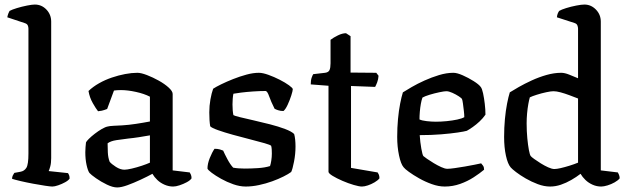

<svg xmlns="http://www.w3.org/2000/svg" viewBox="-20 -820 2759 844"><path d="M210 0Q202 0 178.5 -3.5Q155 -7 125.5 -12.5Q96 -18 70.5 -24Q45 -30 33 -34Q33 -42 36.5 -49Q40 -56 43 -60L70 -65Q87 -68 96 -82.5Q105 -97 105 -145V-694Q105 -702 102 -708.5Q99 -715 90 -718L12 -744Q14 -754 17 -761.5Q20 -769 22 -772Q33 -778 54.5 -784.5Q76 -791 98.5 -795.5Q121 -800 133 -800Q163 -800 184 -778Q205 -756 205 -725V-125Q205 -103 201 -88.5Q197 -74 194 -68L279 -59Q281 -56 283.5 -50.5Q286 -45 286 -35Q281 -27 266.5 -19Q252 -11 236 -5.5Q220 0 210 0Z M495 4Q476 4 450 -8.5Q424 -21 402 -36.5Q380 -52 373 -60Q366 -70 360.5 -95Q355 -120 355 -151Q355 -163 356 -173.5Q357 -184 358 -194Q360 -199 370.5 -209.5Q381 -220 396.5 -232Q412 -244 427.5 -253Q443 -262 454 -264Q461 -266 478.5 -267Q496 -268 518 -269Q532 -270 547 -271.5Q562 -273 577.5 -275.5Q593 -278 608.5 -280.5Q624 -283 639 -286V-395Q614 -408 577.5 -416Q541 -424 512 -424Q503 -424 495 -423.5Q487 -423 481 -422L451 -341Q447 -340 438.5 -336.5Q430 -333 411 -331Q402 -342 388 -366.5Q374 -391 369 -420Q389 -439 415.5 -454Q442 -469 471.5 -479Q501 -489 530 -494.5Q559 -500 584 -500Q600 -500 626 -490Q652 -480 678 -465.5Q704 -451 721.5 -435Q739 -419 739 -407V-71L814 -62Q816 -59 819 -52.5Q822 -46 822 -36Q816 -27 801 -19Q786 -11 769.5 -5.5Q753 0 741 0Q722 0 703.5 -8Q685 -16 671.5 -29Q658 -42 650 -56Q628 -44 598 -30Q568 -16 540.5 -6Q513 4 495 4ZM527 -74Q538 -74 559.5 -79Q581 -84 603.5 -91.5Q626 -99 639 -105V-225Q617 -221 591 -217Q565 -213 544 -211Q518 -208 492 -204Q466 -200 453 -190Q453 -174 454 -150.5Q455 -127 462 -109Q470 -99 489.5 -86.5Q509 -74 527 -74Z M1060 0Q1034 0 1005.5 -10Q977 -20 952 -34Q927 -48 910.5 -60.5Q894 -73 892 -79Q892 -100 902 -125Q912 -150 923 -166Q937 -166 947 -163Q957 -160 961 -158Q967 -144 979.5 -120.5Q992 -97 1005 -83Q1015 -81 1028.5 -80Q1042 -79 1056 -79Q1083 -79 1114 -81Q1145 -83 1167 -90Q1170 -98 1172.5 -114Q1175 -130 1175 -145Q1175 -153 1174.5 -162.5Q1174 -172 1172 -179Q1169 -183 1143 -190.5Q1117 -198 1079.5 -207.5Q1042 -217 1004 -227.5Q966 -238 938 -248Q910 -258 904 -265Q902 -277 901 -292Q900 -307 900 -326Q900 -355 905 -383Q910 -411 917 -430Q929 -438 952.5 -449.5Q976 -461 1005 -472.5Q1034 -484 1063.5 -492Q1093 -500 1118 -500Q1135 -500 1160 -491Q1185 -482 1209.5 -469.5Q1234 -457 1250.5 -445Q1267 -433 1267 -428Q1267 -421 1260.5 -400.5Q1254 -380 1244.5 -359.5Q1235 -339 1226 -332Q1213 -332 1202.5 -335.5Q1192 -339 1187 -342Q1171 -374 1163 -397Q1155 -420 1147 -420Q1123 -420 1093.5 -418Q1064 -416 1040 -413Q1016 -410 1006 -408Q1004 -399 1003 -385.5Q1002 -372 1002 -361Q1002 -347 1003 -335Q1004 -323 1006 -314Q1010 -311 1034.5 -305Q1059 -299 1094.5 -291Q1130 -283 1167 -273.5Q1204 -264 1233 -253Q1262 -242 1273 -231Q1276 -221 1277.5 -206.5Q1279 -192 1279 -176Q1279 -143 1272.5 -109.5Q1266 -76 1260 -64Q1248 -55 1226 -44Q1204 -33 1176.5 -23Q1149 -13 1118.5 -6.5Q1088 0 1060 0Z M1571 0Q1559 0 1535 -7Q1511 -14 1485.5 -25Q1460 -36 1442 -47Q1424 -58 1424 -65V-443L1346 -449Q1346 -467 1350 -478.5Q1354 -490 1357 -494L1409 -500Q1424 -502 1428.5 -512Q1433 -522 1433 -542V-645Q1446 -655 1465.5 -664.5Q1485 -674 1501 -674L1521 -661V-501L1634 -500L1644 -487Q1643 -471 1638 -458Q1633 -445 1629 -438L1523 -442V-82L1640 -62Q1642 -59 1645 -53Q1648 -47 1648 -36Q1641 -27 1626.5 -18.5Q1612 -10 1597 -5Q1582 0 1571 0Z M1935 0Q1908 0 1878.5 -10.5Q1849 -21 1822.5 -36Q1796 -51 1777.5 -64.5Q1759 -78 1754 -85Q1742 -99 1734 -137Q1726 -175 1726 -218Q1726 -259 1729.5 -296.5Q1733 -334 1739 -364.5Q1745 -395 1751 -414Q1765 -423 1790 -437.5Q1815 -452 1846 -466Q1877 -480 1910 -490Q1943 -500 1973 -500Q1989 -500 2014 -489Q2039 -478 2062 -463.5Q2085 -449 2093 -438Q2099 -431 2103.5 -410Q2108 -389 2111 -363.5Q2114 -338 2114 -316Q2103 -300 2088 -286Q2073 -272 2058 -261.5Q2043 -251 2032 -245Q2022 -242 1992 -237.5Q1962 -233 1919 -229.5Q1876 -226 1825 -226Q1827 -195 1832 -167Q1837 -139 1841 -134Q1844 -131 1857 -122Q1870 -113 1886.5 -103Q1903 -93 1919.5 -85.5Q1936 -78 1946 -78Q1958 -78 1979 -81Q2000 -84 2023.5 -88Q2047 -92 2066.5 -96Q2086 -100 2095 -102Q2099 -98 2103.5 -91.5Q2108 -85 2108 -74Q2089 -58 2062 -40.5Q2035 -23 2002.5 -11.5Q1970 0 1935 0ZM1896 -285Q1919 -285 1944 -287.5Q1969 -290 1990 -294.5Q2011 -299 2021 -305Q2021 -316 2019 -333Q2017 -350 2015 -365Q2013 -380 2011 -384Q2010 -388 1997 -396.5Q1984 -405 1968.5 -412Q1953 -419 1942 -419Q1933 -419 1911.5 -414.5Q1890 -410 1868.5 -403.5Q1847 -397 1837 -391Q1833 -380 1830 -363.5Q1827 -347 1825.5 -329Q1824 -311 1824 -295Q1834 -290 1855.5 -287.5Q1877 -285 1896 -285Z M2398 0Q2372 0 2344 -10.5Q2316 -21 2291 -35.5Q2266 -50 2248.5 -63.5Q2231 -77 2225 -84Q2212 -99 2204 -135.5Q2196 -172 2196 -218Q2196 -259 2199.5 -296.5Q2203 -334 2209 -364.5Q2215 -395 2221 -414Q2235 -423 2260.5 -437.5Q2286 -452 2317.5 -466.5Q2349 -481 2382.5 -490.5Q2416 -500 2447 -500Q2462 -500 2482 -492Q2502 -484 2521 -476V-694Q2521 -701 2518 -708.5Q2515 -716 2505 -719L2428 -744Q2429 -754 2432 -761Q2435 -768 2438 -772Q2448 -778 2469 -784.5Q2490 -791 2513 -795.5Q2536 -800 2549 -800Q2578 -800 2599.5 -778Q2621 -756 2621 -725V-71L2696 -62Q2698 -59 2701 -51.5Q2704 -44 2704 -36Q2697 -27 2682 -18.5Q2667 -10 2650.5 -5Q2634 0 2623 0Q2603 0 2585 -8Q2567 -16 2553.5 -29Q2540 -42 2532 -56Q2514 -42 2491.5 -29Q2469 -16 2445.5 -8Q2422 0 2398 0ZM2417 -77Q2427 -77 2444.5 -81Q2462 -85 2483 -91.5Q2504 -98 2521 -105V-387Q2503 -394 2483 -401.5Q2463 -409 2444.5 -414Q2426 -419 2413 -419Q2402 -419 2381 -414.5Q2360 -410 2339.5 -403.5Q2319 -397 2309 -392Q2306 -382 2302.5 -363Q2299 -344 2297 -321.5Q2295 -299 2295 -278Q2295 -243 2298 -212Q2301 -181 2305 -160Q2309 -139 2313 -134Q2316 -130 2328.5 -121Q2341 -112 2357 -102Q2373 -92 2389.5 -84.5Q2406 -77 2417 -77Z"/></svg>

Font: Texturina Medium
Style: Regular
Weight: 500
Designer: Guillermo Torres Carreño
Foundry: Omnibus-Type
Version: Version 1.003